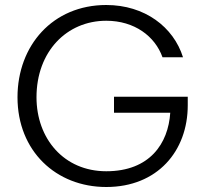

<svg xmlns="http://www.w3.org/2000/svg" viewBox="-20 -738 821 768"><path d="M436 -287H661C653 -164 579 -53 405 -53C236 -53 126 -183 126 -349C126 -532 247 -655 405 -655C518 -655 600 -593 630 -509H712C674 -630 559 -718 405 -718C191 -718 50 -556 50 -349C50 -134 204 10 405 10C610 10 731 -134 731 -317V-351H436Z"/></svg>

Font: UULA Sans
Style: Regular
Weight: 400
Designer: Mohamed Gaber, Laura Garcia Mut
Foundry: Kief Type Foundry
Version: Version 3.006;hotconv 1.0.109;makeotfexe 2.5.65596